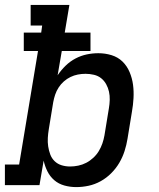

<svg xmlns="http://www.w3.org/2000/svg" viewBox="-29 -755 649 783"><path d="M282 8Q257 8 233.5 1.5Q210 -5 192.5 -20Q175 -35 164.5 -56Q154 -77 149 -100L132 0H-9V-84H49L126 -547H68V-622H139L143 -651H96V-735H254L235 -622H340V-547H223L206 -448Q220 -469 238.5 -487Q257 -505 279 -516.5Q301 -528 324.5 -533Q348 -538 372 -538Q400 -538 426 -530Q452 -522 470.5 -504Q489 -486 499.5 -461Q510 -436 513.5 -409.5Q517 -383 515.5 -355Q514 -327 509 -299L491 -189Q487 -164 479 -139Q471 -114 457.5 -91Q444 -68 424.5 -48.5Q405 -29 381.5 -16Q358 -3 332.5 2.5Q307 8 282 8ZM257 -76Q273 -76 290 -79.5Q307 -83 322.5 -91Q338 -99 351.5 -111.5Q365 -124 374 -139Q383 -154 388.5 -170Q394 -186 397 -203L415 -313Q418 -330 418.5 -347.5Q419 -365 415.5 -381Q412 -397 404 -411.5Q396 -426 383.5 -436Q371 -446 354 -450Q337 -454 320 -454Q320 -454 320 -454Q320 -454 320 -454Q304 -454 288.5 -451Q273 -448 258.5 -441Q244 -434 231.5 -423Q219 -412 210 -398Q201 -384 196 -369Q191 -354 188 -338L170 -228Q167 -210 166 -192.5Q165 -175 167.5 -158Q170 -141 176 -125Q182 -109 194 -97.5Q206 -86 222.5 -81Q239 -76 257 -76Z"/></svg>

Font: Iosevka Curly Slab MdEx
Style: Italic
Weight: 500
Width: 7
Italic angle: -9°
Monospace: yes
Designer: Belleve Invis
Foundry: Belleve Invis
Version: Version 11.0.0; ttfautohint (v1.8.3)